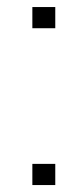

<svg xmlns="http://www.w3.org/2000/svg" viewBox="-20 -533 233 553"><path d="M139.2 -512.7V-451.7H73.2V-512.7ZM139.2 -61V0H73.2V-61Z"/></svg>

Font: Sansation Light
Style: Light
Weight: 300
Designer: Bernd Montag
Version: Version 1.301